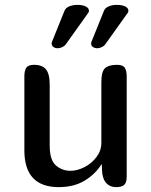

<svg xmlns="http://www.w3.org/2000/svg" viewBox="-20 -768 620 788"><path d="M184 -170Q184 -111 209.5 -89Q235 -67 269 -67Q297 -67 326.5 -82Q356 -97 376 -123.5Q396 -150 396 -182V-430Q396 -475 411.5 -488.5Q427 -502 460 -502Q484 -502 492 -490Q500 -478 500 -455V-43Q500 -19 490 -9.5Q480 0 457 0Q430 0 414 -19Q398 -38 398 -86V-93H396Q371 -53 327 -26.5Q283 0 221 0Q80 0 80 -151V-455Q80 -478 88 -490Q96 -502 120 -502Q153 -502 168.5 -483.5Q184 -465 184 -420ZM250 -586Q245 -579 235.5 -574.5Q226 -570 217 -570Q207 -570 199.5 -575Q192 -580 192 -589Q192 -594 194 -598L244 -722Q249 -736 264.5 -742Q280 -748 296 -748Q319 -748 332 -741.5Q345 -735 345 -724Q345 -718 342 -715ZM412 -586Q407 -579 397.5 -574.5Q388 -570 379 -570Q369 -570 361.5 -575Q354 -580 354 -589Q354 -594 356 -598L406 -722Q411 -736 426.5 -742Q442 -748 458 -748Q481 -748 494 -741.5Q507 -735 507 -724Q507 -718 504 -715Z"/></svg>

Font: Marmelad
Style: Regular
Weight: 400
Designer: Manvel Shmavonyan
Foundry: Cyreal
Version: Version 1.110; ttfautohint (v1.8.4.7-5d5b)